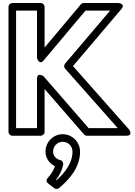

<svg xmlns="http://www.w3.org/2000/svg" viewBox="-20 -870 888 1266"><path d="M756.5 -25H564.4L267.9 -366.4C267.9 -366.4 224 -398.3 224 -350V-25H86V-800H224V-488C224 -488 238.1 -436.1 268.1 -471.9L543.7 -800H706L408.9 -450.2C400.9 -440.7 401.3 -426.4 409.3 -417.4ZM812 25C861.5 25 830.7 -16.6 830.7 -16.6L461.1 -434.3L779.1 -808.8C811.3 -846.8 760 -850 760 -850H532C525 -850 517.6 -846.7 512.9 -841.1L274 -556.6V-825C274 -835.7 264.1 -850 249 -850H61C50.3 -850 36 -840.1 36 -825V0C36 10.7 45.9 25 61 25H249C259.7 25 274 15.1 274 0V-283.1L534.1 16.4C538.5 21.5 545.7 25 553 25ZM393 15C330.8 15 280 66.5 280 130C280 174.1 307.8 209.5 342.2 225.9C326.8 271.8 297.1 300.6 294.9 302.7C287.6 310.9 280.2 326.2 297.7 339.8L337.7 370.8C347 378 360.5 377.2 368.9 370.3C433.5 316.9 508 235.5 508 130C508 66.3 456.7 15 393 15ZM393 65C429.3 65 458 93.7 458 130C458 203.7 409.2 268.2 352.2 318.8L349.2 316.4C365.3 295.5 388.2 260.1 396.6 214.5C398.8 202.6 391.1 188.8 377.8 185.7C349.2 178.9 330 156.9 330 130C330 93.5 359.2 65 393 65Z"/></svg>

Font: Hussar Ekologiczny
Style: Regular
Weight: 400
Foundry: Cannot Into Space Fonts
Version: Version 0.97